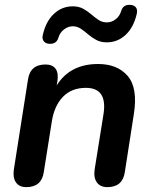

<svg xmlns="http://www.w3.org/2000/svg" viewBox="-20 -762 625 789"><path d="M88 7Q59 7 45.5 -12.5Q32 -32 37 -66L95 -435Q104 -497 167 -497Q195 -497 208 -480Q221 -463 216 -429L213 -411Q268 -499 383 -499Q463 -499 505 -449.5Q547 -400 530 -293L493 -55Q484 7 421 7Q392 7 378 -12.5Q364 -32 369 -66L405 -291Q423 -401 333 -401Q274 -401 238.5 -364Q203 -327 193 -263L160 -55Q151 7 88 7ZM182 -582Q167 -583 159.5 -593Q152 -603 156 -619Q169 -675 202 -705.5Q235 -736 279 -736Q304 -736 322 -726Q340 -716 355 -703Q370 -690 385 -680Q400 -670 419 -670Q439 -670 455.5 -683Q472 -696 478 -717Q486 -744 516 -742Q531 -741 538.5 -731.5Q546 -722 542 -705Q529 -649 496 -618.5Q463 -588 419 -588Q394 -588 375.5 -598Q357 -608 342 -621Q327 -634 312 -644Q297 -654 279 -654Q260 -654 243 -641Q226 -628 220 -607Q212 -580 182 -582Z"/></svg>

Font: Nunito
Style: Bold Italic
Weight: 700
Italic angle: -9°
Designer: Vernon Adams
Foundry: Vernon Adams
Version: Version 3.601; ttfautohint (v1.8.2.53-6de2)